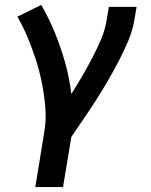

<svg xmlns="http://www.w3.org/2000/svg" viewBox="-20 -558 616 783"><path d="M124 205H237L271 0Q297 -38 323 -76Q349 -114 373.5 -152.5Q398 -191 421 -230.5Q444 -270 465 -310.5Q486 -351 503.5 -392.5Q521 -434 528 -477L537 -530H424L415 -477Q409 -437 392.5 -398.5Q376 -360 356.5 -322.5Q337 -285 315.5 -248Q294 -211 271 -175Q263 -241 245.5 -303Q228 -365 204 -424Q180 -483 148 -538L51 -490Q75 -448 93.5 -403.5Q112 -359 127 -312Q142 -265 151.5 -216.5Q161 -168 165 -117.5Q169 -67 160 -16Z"/></svg>

Font: Iosevka Sparkle Semibold
Style: Italic
Weight: 600
Italic angle: -9°
Designer: Belleve Invis
Foundry: Belleve Invis
Version: Version 4.5.0; ttfautohint (v1.8.3)